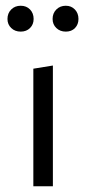

<svg xmlns="http://www.w3.org/2000/svg" viewBox="-20 -648 300 668"><path d="M96 -409 164 -420V0H96ZM52 -628Q72 -628 84.5 -615Q97 -602 97 -582Q97 -563 84.5 -550.5Q72 -538 52 -538Q32 -538 19 -550.5Q6 -563 6 -582Q6 -602 19 -615Q32 -628 52 -628ZM209 -628Q228 -628 240.5 -615Q253 -602 253 -582Q253 -563 241 -550.5Q229 -538 209 -538Q189 -538 176 -550.5Q163 -563 163 -582Q163 -602 176 -615Q189 -628 209 -628Z"/></svg>

Font: QiushuiShotai Bright
Style: Regular
Weight: 400
Designer: Christian Thalmann (Catharsis Fonts)
Version: Version 1.250;